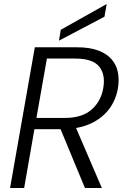

<svg xmlns="http://www.w3.org/2000/svg" viewBox="-20 -934 627 954"><path d="M493 -496Q505 -563 473 -603Q441 -643 353 -643H213L161 -348H302Q388 -348 435 -389.5Q482 -431 493 -496ZM364 -699Q425 -699 467 -683.5Q509 -668 533.5 -640.5Q558 -613 565.5 -576Q573 -539 566 -496Q560 -460 544 -427.5Q528 -395 502 -369Q476 -343 440 -324.5Q404 -306 358 -298L486 0H402L281 -292H151L100 0H30L153 -699ZM510 -914 499 -851 273 -732 282 -786Z"/></svg>

Font: SVN-Poppins Light
Style: Italic
Weight: 300
Italic angle: -10°
Designer: Ninad Kale (Devanagari), Jonny Pinhorn (Latin)
Foundry: Indian Type Foundry
Version: Version 3.002 2017; ttfautohint (v1.8.3)